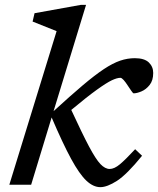

<svg xmlns="http://www.w3.org/2000/svg" viewBox="-20 -762 652 792"><path d="M335 -742 201 -303.5Q271 -367.5 321.2 -410Q371.5 -452.5 408.5 -477Q445.5 -501.5 475.8 -511.8Q506 -522 536 -522Q575.5 -522 593.8 -504.5Q612 -487 612 -461Q612 -430 597.2 -411.5Q582.5 -393 563.5 -385Q544.5 -377 531.5 -377Q528.5 -377 521.5 -387.5Q514.5 -398 506 -410.5Q498 -423 490 -432Q482 -441 476.5 -441Q463 -441 441.2 -430.8Q419.5 -420.5 379.8 -392Q340 -363.5 274 -308.5Q319 -211 347 -158.2Q375 -105.5 394.2 -85.2Q413.5 -65 432.5 -65Q451.5 -65 474.8 -84.5Q498 -104 537.5 -146.5L566 -119.5Q503.5 -42.5 462.8 -16.2Q422 10 394 10Q364.5 10 336 -17Q307.5 -44 273.2 -107Q239 -170 193 -277.5L108.5 0H18.5L213.5 -633.5L114.5 -673L122.5 -707.5L314 -742Z"/></svg>

Font: Newsreader Caption
Style: Italic
Weight: 400
Italic angle: -17°
Designer: Hugues Gentile
Foundry: Production Type
Version: Version 1.001